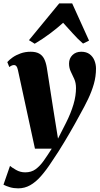

<svg xmlns="http://www.w3.org/2000/svg" viewBox="-46 -836 575 1104"><path d="M57 -433.5Q53.5 -449.5 48 -455.8Q42.5 -462 35.5 -462Q28 -462 21.8 -459.2Q15.5 -456.5 7.5 -450.5L-4 -479Q7 -492 26.5 -505.8Q46 -519.5 72.5 -529Q99 -538.5 130.5 -538.5Q160 -538.5 178.8 -528.2Q197.5 -518 207.8 -497.8Q218 -477.5 223 -448Q228 -417 234.2 -376.8Q240.5 -336.5 247.2 -292.5Q254 -248.5 260.8 -205.5Q267.5 -162.5 273.5 -126L287.5 -39L333.5 -129.5Q347.5 -157 358.2 -183.8Q369 -210.5 376.5 -235.8Q384 -261 387.5 -284.8Q391 -308.5 391 -329.5Q391 -359.5 381 -381.8Q371 -404 361 -424.5Q351 -445 351 -470.5Q351 -500 370.5 -519.2Q390 -538.5 421 -538.5Q451 -538.5 469.8 -524.2Q488.5 -510 497.2 -487.8Q506 -465.5 506 -442Q506 -396.5 493.8 -353.5Q481.5 -310.5 460.8 -267Q440 -223.5 414 -177.5Q399.5 -150.5 384.8 -124.2Q370 -98 355 -72Q340 -46 323.8 -19.2Q307.5 7.5 289.8 35.8Q272 64 251 94.5Q219.5 143 189.2 177.2Q159 211.5 127.2 229.2Q95.5 247 58.5 247Q33 247 11 240.5Q-11 234 -26 226L11.5 118Q22 127 46.2 141Q70.5 155 99 155Q134 155 158.5 137.2Q183 119.5 204.8 89Q226.5 58.5 251.5 19H155ZM153.5 -584.5 120.5 -605 294.5 -816.5H369L466 -602.5L431.5 -585.5Q401.5 -611 372.5 -643.8Q343.5 -676.5 317 -705Q283 -674 240 -642Q197 -610 153.5 -584.5Z"/></svg>

Font: Merriweather 96pt Black
Style: Italic
Weight: 900
Italic angle: -7.8°
Version: Version 2.101